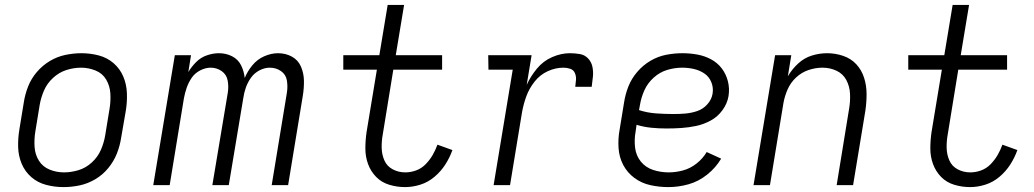

<svg xmlns="http://www.w3.org/2000/svg" viewBox="-20 -755 4216 783"><path d="M239 8Q272 8 305 1Q338 -6 368.5 -24Q399 -42 421.5 -69.5Q444 -97 456.5 -128.5Q469 -160 474 -193L493 -303Q499 -339 497.5 -375.5Q496 -412 482.5 -443.5Q469 -475 443 -497.5Q417 -520 382.5 -529Q348 -538 312 -538Q280 -538 246.5 -531Q213 -524 183 -506Q153 -488 130 -461Q107 -434 94.5 -402Q82 -370 77 -337L59 -227Q53 -191 54 -155Q55 -119 68.5 -87Q82 -55 108 -32.5Q134 -10 168.5 -1Q203 8 239 8ZM241 -52Q210 -52 182 -63.5Q154 -75 138.5 -100Q123 -125 121 -156Q119 -187 124 -218L142 -328Q147 -357 159.5 -386Q172 -415 196.5 -437.5Q221 -460 251 -469.5Q281 -479 311 -479Q341 -479 369.5 -467.5Q398 -456 413 -430.5Q428 -405 430 -374.5Q432 -344 427 -313L409 -203Q404 -173 391.5 -144Q379 -115 354.5 -92.5Q330 -70 300 -61Q270 -52 241 -52Z M605 0H672L730 -354Q734 -376 741.5 -397.5Q749 -419 762 -438Q775 -457 796.5 -468Q818 -479 839 -479Q864 -479 884 -465Q904 -451 908.5 -426.5Q913 -402 909 -377L846 0H913L972 -354Q975 -376 982.5 -397.5Q990 -419 1003.5 -438Q1017 -457 1038 -468Q1059 -479 1080 -479Q1106 -479 1126 -465Q1146 -451 1150 -426.5Q1154 -402 1150 -377L1088 0H1155L1215 -365Q1220 -396 1219.5 -426Q1219 -456 1207.5 -483Q1196 -510 1170.5 -524Q1145 -538 1114 -538Q1086 -538 1057.5 -525.5Q1029 -513 1009 -488.5Q989 -464 978 -437Q975 -465 963 -489Q951 -513 926.5 -525.5Q902 -538 873 -538Q849 -538 824 -529.5Q799 -521 780 -502Q761 -483 748 -461L759 -530H693Z M1632 8Q1663 8 1694.5 -2Q1726 -12 1752 -34Q1778 -56 1796 -84Q1814 -112 1825 -143L1764 -165Q1756 -143 1744.5 -123Q1733 -103 1716 -85.5Q1699 -68 1677 -60Q1655 -52 1633 -52Q1605 -52 1581.5 -64.5Q1558 -77 1547.5 -101Q1537 -125 1536.5 -152.5Q1536 -180 1541 -207L1584 -471H1783V-530H1594L1628 -735H1561L1527 -530H1380V-471H1517L1475 -217Q1470 -183 1470 -149.5Q1470 -116 1481 -86Q1492 -56 1514 -33.5Q1536 -11 1567.5 -1.5Q1599 8 1632 8Z M1993 0H2060L2109 -298Q2115 -331 2126.5 -362.5Q2138 -394 2160 -422Q2182 -450 2213.5 -464.5Q2245 -479 2278 -479Q2292 -479 2305.5 -474.5Q2319 -470 2324.5 -457Q2330 -444 2329 -430Q2328 -416 2326 -401H2393Q2396 -422 2398 -442.5Q2400 -463 2396 -482.5Q2392 -502 2378.5 -516.5Q2365 -531 2345 -534.5Q2325 -538 2304 -538Q2268 -538 2231.5 -522Q2195 -506 2169.5 -475Q2144 -444 2128 -409L2148 -530H1971L1972 -471H2071Z M2706 8Q2747 8 2788 -3.5Q2829 -15 2864 -43Q2899 -71 2921 -108L2862 -135Q2846 -108 2820.5 -88Q2795 -68 2765.5 -60Q2736 -52 2707 -52Q2674 -52 2643.5 -62Q2613 -72 2593.5 -96Q2574 -120 2570 -152.5Q2566 -185 2572 -218L2576 -246Q2606 -237 2636.5 -234Q2667 -231 2698 -231Q2728 -231 2758.5 -233Q2789 -235 2819.5 -241.5Q2850 -248 2878.5 -263.5Q2907 -279 2926.5 -306Q2946 -333 2951 -363Q2956 -394 2948.5 -423.5Q2941 -453 2923.5 -476Q2906 -499 2880 -513Q2854 -527 2824 -532.5Q2794 -538 2763 -538Q2730 -538 2696.5 -531.5Q2663 -525 2632.5 -507Q2602 -489 2578.5 -461.5Q2555 -434 2542.5 -402Q2530 -370 2525 -337L2507 -227Q2500 -189 2502.5 -151.5Q2505 -114 2521.5 -82.5Q2538 -51 2567 -29.5Q2596 -8 2632 0Q2668 8 2706 8ZM2728 -290Q2692 -290 2656 -292.5Q2620 -295 2586 -306L2590 -328Q2595 -358 2608 -387Q2621 -416 2646 -438.5Q2671 -461 2701.5 -470Q2732 -479 2762 -479Q2787 -479 2810.5 -473.5Q2834 -468 2853 -455Q2872 -442 2881 -419.5Q2890 -397 2886 -373Q2882 -349 2864.5 -329.5Q2847 -310 2823 -302Q2799 -294 2775.5 -292Q2752 -290 2728 -290Z M3053 0H3120L3175 -335Q3180 -363 3192 -390.5Q3204 -418 3226.5 -439Q3249 -460 3277.5 -469.5Q3306 -479 3334 -479Q3365 -479 3391.5 -466.5Q3418 -454 3431.5 -428.5Q3445 -403 3446.5 -373Q3448 -343 3443 -313L3392 0H3459L3509 -303Q3514 -337 3514 -371.5Q3514 -406 3504 -437.5Q3494 -469 3472.5 -492.5Q3451 -516 3419 -527Q3387 -538 3353 -538Q3322 -538 3291 -528.5Q3260 -519 3235 -496Q3210 -473 3193 -444L3207 -530H3141Z M3936 8Q3967 8 3998.5 -2Q4030 -12 4056 -34Q4082 -56 4100 -84Q4118 -112 4129 -143L4068 -165Q4060 -143 4048.5 -123Q4037 -103 4020 -85.5Q4003 -68 3981 -60Q3959 -52 3937 -52Q3909 -52 3885.5 -64.5Q3862 -77 3851.5 -101Q3841 -125 3840.5 -152.5Q3840 -180 3845 -207L3888 -471H4087V-530H3898L3932 -735H3865L3831 -530H3684V-471H3821L3779 -217Q3774 -183 3774 -149.5Q3774 -116 3785 -86Q3796 -56 3818 -33.5Q3840 -11 3871.5 -1.5Q3903 8 3936 8Z"/></svg>

Font: Iosevka Sparkle Light
Style: Italic
Weight: 300
Italic angle: -9°
Designer: Belleve Invis
Foundry: Belleve Invis
Version: Version 4.5.0; ttfautohint (v1.8.3)